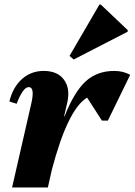

<svg xmlns="http://www.w3.org/2000/svg" viewBox="-20 -822 591 842"><path d="M33 0 117 -367Q134 -440 106 -440Q81 -440 53 -367L21 -377Q37 -441 77 -476Q117 -511 172 -511Q232 -511 260.5 -472.5Q289 -434 275 -372L261 -312H263Q306 -420 356 -465.5Q406 -511 481 -511Q519 -511 551 -494L453 -293H427L362 -394Q277 -343 207 -76L190 0ZM303 -561 285 -577 416 -802H422L540 -690V-683Z"/></svg>

Font: Platypi
Style: Bold Italic
Weight: 700
Italic angle: -13°
Designer: David Sargent
Foundry: Bolt Cutter Type
Version: Version 1.200; ttfautohint (v1.8.4.7-5d5b)